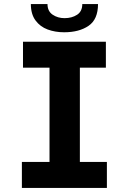

<svg xmlns="http://www.w3.org/2000/svg" viewBox="-20 -932 640 952"><path d="M88.5 -129H225.5V-596.5H94V-725H505V-596.5H376V-129H510V0H88.5ZM133 -912H215.5Q215.5 -876.5 241 -859.2Q266.5 -842 300 -842Q336.5 -842 362.2 -858.8Q388 -875.5 388 -912H466Q466 -836 419.2 -804Q372.5 -772 298 -772Q253.5 -772 216.2 -785.8Q179 -799.5 156 -830.8Q133 -862 133 -912Z"/></svg>

Font: JuliaMono ExtraBold
Style: Regular
Weight: 800
Monospace: yes
Designer: cormullion
Foundry: corm
Version: Version 0.055; ttfautohint (v1.8.4)